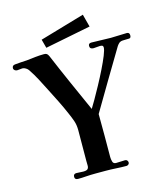

<svg xmlns="http://www.w3.org/2000/svg" viewBox="-130 -1004 964 1109"><g transform="rotate(-15 352.0 -449.5)"><path d="M704 -718Q704 -702 692.5 -701.5Q681 -701 670 -701Q663 -701 654 -700.5Q645 -700 639 -697Q633 -695 625.5 -686Q618 -677 615 -671Q563 -585 512 -498.5Q461 -412 410 -326Q411 -262 410.5 -197.5Q410 -133 410 -69Q410 -56 414 -41.5Q418 -27 434 -27Q448 -27 461.5 -28Q475 -29 488 -29Q496 -29 500.5 -23.5Q505 -18 505 -11Q505 -4 499.5 0.5Q494 5 488 5Q457 5 426 3Q395 1 364 1Q334 1 304.5 1Q275 1 246 3Q234 4 222 4.5Q210 5 198 5Q179 5 179 -12Q179 -30 197 -30Q208 -30 218 -29Q228 -28 238 -28Q259 -28 265.5 -35.5Q272 -43 271.5 -56Q271 -69 271 -84L272 -267Q272 -298 263.5 -322.5Q255 -347 243 -374Q225 -416 204.5 -457Q184 -498 163 -539Q146 -573 127.5 -608Q109 -643 88 -674Q83 -682 72.5 -688.5Q62 -695 52 -695Q45 -695 37 -693.5Q29 -692 21 -692Q13 -692 6.5 -697Q0 -702 0 -710Q0 -726 17 -728Q35 -730 53 -731Q71 -732 89 -733Q115 -736 141.5 -739Q168 -742 194 -742Q206 -742 211.5 -737.5Q217 -733 222 -722Q260 -632 299.5 -543Q339 -454 379 -365Q388 -379 407 -412Q426 -445 448.5 -486.5Q471 -528 491.5 -569.5Q512 -611 525 -643.5Q538 -676 538 -690Q538 -699 532.5 -701.5Q527 -704 519 -704Q509 -704 499.5 -702.5Q490 -701 480 -701Q458 -701 458 -720Q458 -736 476 -736Q505 -736 534 -734.5Q563 -733 592 -733Q616 -733 640 -734.5Q664 -736 688 -736Q704 -736 704 -718ZM490 -828 217 -774 203 -826 470 -904Z"/></g></svg>

Font: Kaisei HarunoUmi
Style: Bold
Weight: 700
Designer: Font-Kai, 金井和夫
Foundry: KAZUO KANAI
Version: Version 5.003